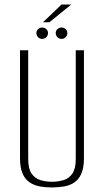

<svg xmlns="http://www.w3.org/2000/svg" viewBox="-20 -812 457 844"><path d="M208 12Q180 12 155 7.5Q130 3 110 -10.5Q90 -24 79 -49.5Q68 -75 68 -117V-591H104V-113Q104 -71 118.5 -49.5Q133 -28 157 -20.5Q181 -13 208 -13Q236 -13 260 -20.5Q284 -28 298.5 -49.5Q313 -71 313 -113V-591H349V-117Q349 -75 338 -49.5Q327 -24 307.5 -10.5Q288 3 262 7.5Q236 12 208 12ZM165 -641Q155 -641 147.5 -648.5Q140 -656 140 -667Q140 -677 147.5 -684Q155 -691 165 -691Q176 -691 183.5 -684Q191 -677 191 -667Q191 -656 183.5 -648.5Q176 -641 165 -641ZM251 -641Q240 -641 232.5 -648.5Q225 -656 225 -667Q225 -677 232.5 -684Q240 -691 251 -691Q261 -691 268.5 -684Q276 -677 276 -667Q276 -656 268.5 -648.5Q261 -641 251 -641ZM169 -714 250 -792H293L197 -714Z"/></svg>

Font: Alumni Sans Thin ExtraLight
Style: Regular
Weight: 250
Version: Version 1.018